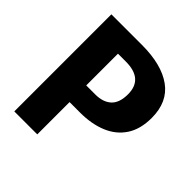

<svg xmlns="http://www.w3.org/2000/svg" viewBox="-190 -853 994 994"><g transform="rotate(45 307.5 -355.5)"><path d="M591.3 -479.5Q591.3 -396.9 555.9 -343.1Q520.5 -289.2 456.9 -262.8Q393.3 -236.4 309.2 -236.4H232.3V0H64.1V-710.8H287.7Q432.3 -710.8 511.8 -653.3Q591.3 -595.9 591.3 -479.5ZM417.9 -479Q417.9 -590.8 289.7 -590.8H232.3V-358.5H298.5Q354.9 -358.5 386.4 -387.4Q417.9 -416.4 417.9 -479Z"/></g></svg>

Font: FiraCode Nerd Font
Style: Bold
Weight: 700
Designer: Carrois Corporate, Edenspiekermann AG, Nikita Prokopov
Foundry: Carrois Corporate, Edenspiekermann AG, Nikita Prokopov
Version: Version 6.002;Nerd Fonts 2.1.0